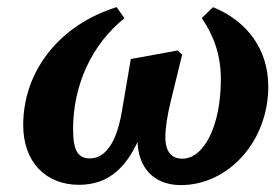

<svg xmlns="http://www.w3.org/2000/svg" viewBox="-20 -516 794 551"><path d="M206.6 14.4C295.5 14.4 348.4 -39.7 386 -134.6L375.7 -134.3C367.3 -46.4 413.1 15.2 498.8 15.2C635.3 15.2 749.9 -110.2 749.9 -267.5C749.9 -374.1 689.5 -455.6 591.3 -495.5L559.2 -464.2C594.8 -410.9 613.8 -357.4 613.8 -287.9C613.8 -155.2 565.5 -60.6 503.2 -60.6C472.2 -60.6 454.6 -80.6 454.6 -122.1C454.6 -149 459.8 -183.6 470.1 -225.8L502.8 -359.4L489.5 -371.1L355.4 -346.6L329.7 -196.1C315.2 -110.1 284.2 -61.4 237.4 -61.4C203.2 -61.4 189.7 -85.8 189.7 -144.6C189.7 -273.5 244.5 -389.7 337.1 -463.6L314.8 -495.5C152.8 -445.4 46.6 -314.1 46.6 -156.8C46.6 -51.9 110.7 14.4 206.6 14.4Z"/></svg>

Font: Source Serif Variable
Style: Italic
Weight: 389
Italic angle: -12°
Designer: Frank Grießhammer
Foundry: Adobe Systems Incorporated
Version: Version 3.001;hotconv 1.0.111;makeotfexe 2.5.65597